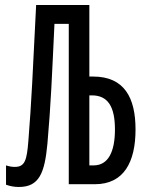

<svg xmlns="http://www.w3.org/2000/svg" viewBox="-20 -734 570 765"><path d="M55 11C136 11 158 -44 169 -162C183 -321 187 -431 197 -639H254V0H358C474 0 520 -89 520 -218C520 -344 476 -429 351 -429H336V-714H124C110 -437 106 -335 93 -172C87 -95 79 -69 39 -69C26 -69 17 -71 4 -75V2C21 8 37 11 55 11ZM336 -75V-354H346C410 -354 438 -309 438 -218C438 -129 411 -75 353 -75Z"/></svg>

Font: Noto Sans Mono Condensed
Style: Regular
Weight: 400
Width: 3
Designer: Monotype Design Team
Foundry: Monotype Imaging Inc.
Version: Version 2.014